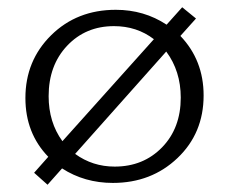

<svg xmlns="http://www.w3.org/2000/svg" viewBox="-20 -498 632 529"><path d="M477 -399Q541 -332 541 -235Q541 -131 469 -62.5Q397 6 291 6Q213 6 151 -34L111 11L74 -22L113 -66Q50 -131 50 -228Q50 -331 121 -401Q192 -471 299 -471Q377 -471 439 -430L482 -478L520 -447ZM114 -233Q114 -161 152 -109L404 -390Q357 -426 294 -426Q216 -426 165 -372Q114 -318 114 -233ZM296 -39Q375 -39 426.5 -92Q478 -145 478 -229Q478 -302 438 -356L187 -74Q235 -39 296 -39Z"/></svg>

Font: EauTestSC Semilight
Style: Regular
Weight: 300
Designer: Christian Thalmann (Catharsis Fonts)
Version: Version 0.001;PS 000.001;hotconv 1.0.88;makeotf.lib2.5.64775